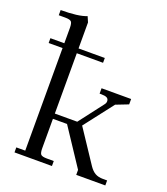

<svg xmlns="http://www.w3.org/2000/svg" viewBox="-137 -841 812 936"><g transform="rotate(20 269.0 -373.0)"><path d="M22 -558.1V-583H94.2V-662.1Q94.2 -687 87.2 -694.6Q80.1 -702.1 55.2 -702.1H22V-729Q113.8 -729 155.8 -746.1L168 -717.8V-583H304.2V-558.1H168V-245.1H284.2L379.9 -370.1Q387.2 -378.9 387.2 -388.2Q387.2 -400.9 377.7 -406Q368.2 -411.1 348.1 -411.1H339.8V-439H493.2V-411.1L429.2 -386.2L313 -235.8L425.8 -65.9Q439.9 -44.9 456.3 -35.4Q472.7 -25.9 497.1 -25.9H519V0H368.2V-25.9L241.2 -217.8H168V-65.9Q168 -41 175 -33.4Q182.1 -25.9 207 -25.9H242.2V0H47.9V-25.9H94.2V-558.1Z"/></g></svg>

Font: Dihjauti S
Style: Regular
Weight: 400
Designer: T. Christopher White
Version: Version 3.0.0